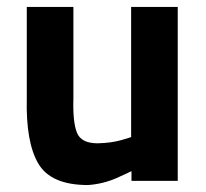

<svg xmlns="http://www.w3.org/2000/svg" viewBox="-20 -520 593 552"><path d="M357 -500V-126Q356 -125 328 -117Q300 -109 261 -108Q213 -108 201 -139Q189 -170 191 -236V-500H57V-238Q54 -111 90 -50Q126 12 233 12Q276 9 315 -8Q355 -26 358 -28V0H491V-500Z"/></svg>

Font: RazerF5
Style: Bold
Weight: 700
Foundry: Razer Inc.
Version: Version 1.000;PS 001.001;hotconv 1.0.56